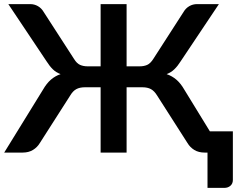

<svg xmlns="http://www.w3.org/2000/svg" viewBox="-20 -743 1155 935"><path d="M127 -723Q147.5 -723 164.8 -713Q182 -703 192.5 -685L340.5 -456Q354 -434 370 -427Q386 -420 406.5 -420H470V-723H596.5V-420H660.5Q681 -420 696.8 -427Q712.5 -434 726.5 -456L874 -685Q884.5 -703 901.8 -713Q919 -723 940 -723H1046L859.5 -444Q845 -421 829.2 -405.8Q813.5 -390.5 791.5 -382Q818 -373 839 -355Q860 -337 877.5 -306.5L1002 -103.5H1114V133.5Q1114 151 1102.2 161.5Q1090.5 172 1071.5 172H990.5V0H976.5Q947 0 926.2 -12.8Q905.5 -25.5 893 -46.5L745 -278Q731.5 -300 715 -309Q698.5 -318 673 -318H596.5V0H470V-318H393.5Q368.5 -318 351.8 -309Q335 -300 322 -278L174 -46.5Q161.5 -25.5 140.5 -12.8Q119.5 0 90.5 0H0.5L189.5 -306.5Q207 -337 227.8 -355Q248.5 -373 275 -382Q252.5 -390.5 237 -405.8Q221.5 -421 207 -444L20.5 -723Z"/></svg>

Font: Lato
Style: Bold
Weight: 700
Designer: Lukasz Dziedzic
Foundry: tyPoland Lukasz Dziedzic
Version: Version 2.007; 2014-02-27